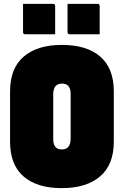

<svg xmlns="http://www.w3.org/2000/svg" viewBox="-20 -952 640 992"><path d="M300 -720Q428 -720 498 -659.5Q568 -599 568 -480V-220Q568 -101 497 -40.5Q426 20 299 20Q171 20 101.5 -40.5Q32 -101 32 -220V-480Q32 -599 102.5 -659.5Q173 -720 300 -720ZM255 -231Q255 -216 259 -206Q263 -196 269 -190Q279 -180 300 -180Q345 -180 345 -236V-469Q345 -484 341 -494Q337 -504 331 -510Q321 -520 300 -520Q255 -520 255 -464ZM99 -932H254Q265 -932 265 -921V-775H110Q99 -775 99 -786ZM329 -932H484Q495 -932 495 -921V-775H340Q329 -775 329 -786Z"/></svg>

Font: Recursive Mn Lnr St XBk
Style: Regular
Weight: 1000
Monospace: yes
Version: Version 1.079;hotconv 1.0.112;makeotfexe 2.5.65598; ttfautoh